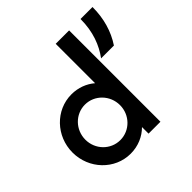

<svg xmlns="http://www.w3.org/2000/svg" viewBox="-172 -825 991 991"><g transform="rotate(-45 323.0 -329.5)"><path d="M239.6 8.3C295.1 8.3 343.1 -13.2 377.8 -47.9V0H464.6V-666.7H366.7V-379.2C333.3 -407.6 289.6 -425 239.6 -425C124.3 -425 31.2 -327.8 31.2 -208.3C31.2 -88.9 124.3 8.3 239.6 8.3ZM479.2 -447.9H572.9C613.9 -509.7 635.4 -583.3 635.4 -666.7H547.9C547.9 -573.6 519.4 -502.1 479.2 -447.9ZM251.4 -79.2C181.2 -79.2 125 -136.8 125 -208.3C125 -279.9 181.2 -338.2 251.4 -338.2C321.5 -338.2 377.8 -279.9 377.8 -208.3C377.8 -136.8 321.5 -79.2 251.4 -79.2Z"/></g></svg>

Font: Afacad Medium
Style: Regular
Weight: 500
Designer: Kristian Moeller
Foundry: Dicotype
Version: Version 1.000